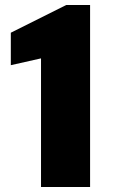

<svg xmlns="http://www.w3.org/2000/svg" viewBox="-20 -743 469 763"><path d="M143 0H338V-723H243L23 -613V-484L143 -511Z"/></svg>

Font: United Sans Black
Style: Regular
Weight: 900
Designer: Pablo Impallari, Rodrigo Fuenzalida (Modified by Dan O. Williams)
Version: Version 1.000;PS 001.000;hotconv 1.0.88;makeotf.lib2.5.64775